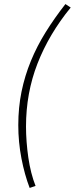

<svg xmlns="http://www.w3.org/2000/svg" viewBox="-20 -750 368 945"><path d="M126 175Q101 110 85.5 29.5Q70 -51 70 -134Q70 -221 86 -299Q102 -377 132 -450Q162 -523 205 -592Q248 -661 302 -730L328 -713Q221 -582 164.5 -437Q108 -292 108 -127Q108 -90 111 -51Q114 -12 119.5 26Q125 64 134 99.5Q143 135 155 165Z"/></svg>

Font: TypoPRO Source Sans Pro
Style: Italic
Weight: 300
Italic angle: -11°
Designer: Paul D. Hunt
Foundry: Adobe Systems Incorporated
Version: Version 1.075;PS 2.000;hotconv 1.0.86;makeotf.lib2.5.63406